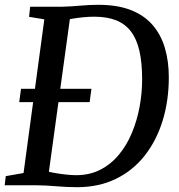

<svg xmlns="http://www.w3.org/2000/svg" viewBox="-24 -771 744 799"><path d="M101.5 -743H235Q272.5 -744 310.2 -747.5Q348 -751 385 -751Q464.5 -751 520.2 -729.2Q576 -707.5 611 -667Q646 -626.5 662.2 -571.2Q678.5 -516 678.5 -449.5Q678.5 -352 652.8 -268.8Q627 -185.5 578 -123.2Q529 -61 458 -26.5Q387 8 296.5 8Q273 8 251.2 6.8Q229.5 5.5 208.8 4Q188 2.5 168 1.2Q148 0 128 0H-4.5L0 -38L74 -51L160.5 -690.5L97 -701ZM174.5 -20.5 160 -61.5Q173 -57 196.8 -52.5Q220.5 -48 246.5 -45Q272.5 -42 292.5 -42Q349.5 -42 394 -65Q438.5 -88 471.2 -127.8Q504 -167.5 525.2 -218.8Q546.5 -270 557 -327Q567.5 -384 567.5 -440.5Q567.5 -509.5 556.2 -559Q545 -608.5 521 -640Q497 -671.5 459.2 -686.5Q421.5 -701.5 368 -701.5Q345.5 -701.5 323 -699.2Q300.5 -697 282 -694Q263.5 -691 252.5 -688L271 -722.5ZM56 -346 63.5 -401.5H356.5L349 -346Z"/></svg>

Font: Merriweather 28pt
Style: Italic
Weight: 400
Italic angle: -7.8°
Version: Version 2.101